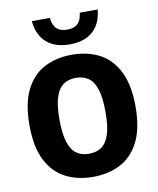

<svg xmlns="http://www.w3.org/2000/svg" viewBox="-89 -869 776 945"><g transform="rotate(-10 299.5 -396.5)"><path d="M299.7 7.7Q221.5 7.7 161.7 -23.7Q101.9 -55.2 68.2 -122.4Q34.6 -189.7 34.6 -297Q34.6 -404.8 68.2 -472.3Q101.9 -539.8 161.7 -571.3Q221.5 -602.7 299.7 -602.7Q378.1 -602.7 437.9 -571.3Q497.7 -539.8 531.3 -472.3Q564.9 -404.8 564.9 -297Q564.9 -189.7 531.3 -122.4Q497.7 -55.2 437.9 -23.7Q378.1 7.7 299.7 7.7ZM299.7 -107.8Q336.4 -107.8 362.2 -125.5Q387.9 -143.1 401.3 -184.1Q414.7 -225 414.7 -294.6Q414.7 -367.1 401.3 -409.3Q387.9 -451.5 362.2 -469.3Q336.4 -487.2 299.7 -487.2Q263.2 -487.2 237.5 -469.5Q211.8 -451.9 198.4 -410.9Q185 -370 185 -300.4Q185 -227.9 198.4 -185.9Q211.8 -143.9 237.5 -125.8Q263.2 -107.8 299.7 -107.8ZM300 -654.3Q251.6 -654.3 216.1 -670.9Q180.7 -687.6 160.1 -720Q139.4 -752.5 135.2 -799.7H225Q229.8 -761.3 248 -744.8Q266.2 -728.2 300 -728.2Q334.1 -728.2 352.2 -744.8Q370.3 -761.3 374.5 -799.7H464.2Q460 -752.3 439.5 -719.9Q419.1 -687.5 383.8 -670.9Q348.4 -654.3 300 -654.3Z"/></g></svg>

Font: Encode Sans SC Condensed Thin
Style: Regular
Weight: 100
Width: 3
Designer: Multiple Designers
Foundry: Impallari Type
Version: Version 3.002